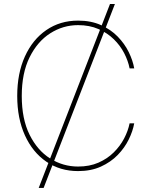

<svg xmlns="http://www.w3.org/2000/svg" viewBox="-20 -839 749 952"><path d="M171.9 92.8 525.4 -819.3H549.8L196.3 92.8ZM367.2 9.3Q277.8 9.3 209.7 -37.4Q141.6 -84 103.5 -168Q65.4 -252 65.4 -363.3Q65.4 -475.1 103.5 -559.1Q141.6 -643.1 209.7 -689.9Q277.8 -736.8 367.2 -736.8Q431.2 -736.8 480.2 -714.8Q529.3 -692.9 563.7 -657.5Q598.1 -622.1 618.4 -580.6Q638.7 -539.1 645.5 -500H622.6Q615.2 -537.6 595.7 -575.4Q576.2 -613.3 544.2 -644.5Q512.2 -675.8 468 -695.1Q423.8 -714.4 367.2 -714.4Q292.5 -714.4 229 -673.8Q165.5 -633.3 126.7 -554.9Q87.9 -476.6 87.9 -363.3Q87.9 -249 126.7 -170.9Q165.5 -92.8 229 -53Q292.5 -13.2 367.2 -13.2Q423.8 -13.2 468 -32.5Q512.2 -51.8 543.9 -83.3Q575.7 -114.7 595.5 -152.6Q615.2 -190.4 622.6 -227.5H645.5Q638.7 -189 618.4 -147.5Q598.1 -106 563.7 -70.6Q529.3 -35.2 480.2 -12.9Q431.2 9.3 367.2 9.3Z"/></svg>

Font: Inter 18pt Thin
Style: Regular
Weight: 250
Designer: Rasmus Andersson
Foundry: rsms
Version: Version 4.001;git-66647c0bb